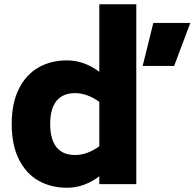

<svg xmlns="http://www.w3.org/2000/svg" viewBox="-20 -866 915 903"><path d="M35 0ZM621 -846V0H447V-37Q376 17 295 17Q219 17 160.5 -16.5Q102 -50 68.5 -117.5Q35 -185 35 -283Q35 -380 68.5 -447.5Q102 -515 160.5 -548.5Q219 -582 295 -582Q376 -582 447 -528V-846ZM447 -178V-387Q390 -428 333 -428Q275 -428 245.5 -391Q216 -354 216 -283Q216 -211 245.5 -174Q275 -137 333 -137Q390 -137 447 -178ZM701 -758H875L799 -556H651Z"/></svg>

Font: Biryani Black
Style: Regular
Weight: 900
Designer: Dan Reynolds and Mathieu Reguer
Foundry: Dan Reynolds and Mathieu Reguer
Version: Version 1.004; ttfautohint (v1.1) -l 5 -r 5 -G 72 -x 0 -D la